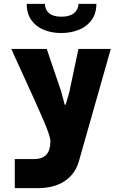

<svg xmlns="http://www.w3.org/2000/svg" viewBox="-20 -980 640 1000"><path d="M57 -151.5H156Q201.5 -151.5 222 -175Q242.5 -198.5 242.5 -245Q242.5 -269 209.5 -346.8Q176.5 -424.5 109 -571Q90.5 -611.5 70.8 -654.2Q51 -697 39 -725H223.5L299.5 -501L317 -434.5H322L341 -500L388.5 -725H557L391 -140.5Q372 -73.5 316.8 -36.8Q261.5 0 176 0H57ZM119 -960H214Q214 -929.5 235.5 -911.2Q257 -893 300 -893Q342.5 -893 365 -911.2Q387.5 -929.5 389 -960H482Q482 -910 457.2 -875.8Q432.5 -841.5 390.8 -824.8Q349 -808 298 -808Q248 -808 207.5 -824.8Q167 -841.5 143 -875.8Q119 -910 119 -960Z"/></svg>

Font: JuliaMono Black
Style: Regular
Weight: 900
Monospace: yes
Designer: cormullion
Foundry: corm
Version: Version 0.054; ttfautohint (v1.8.4)